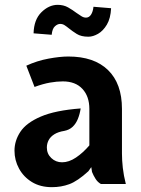

<svg xmlns="http://www.w3.org/2000/svg" viewBox="-20 -762 582 795"><path d="M195 13Q147 13 112.2 -8.2Q77.5 -29.5 58.8 -64Q40 -98.5 40 -138Q40 -179.5 64.5 -216.5Q89 -253.5 148.8 -279.2Q208.5 -305 314 -313Q310.5 -289.5 302.5 -269.8Q294.5 -250 280.8 -237Q267 -224 246 -220Q221 -216 205 -206Q189 -196 181.5 -181.8Q174 -167.5 174 -151Q174 -125 192.5 -107.5Q211 -90 237 -90Q265.5 -90 294.8 -109.8Q324 -129.5 350 -160V-311Q350 -363 321.2 -394Q292.5 -425 240 -425Q215.5 -425 187 -420Q158.5 -415 123 -402L89 -490Q133.5 -510.5 180.8 -519.2Q228 -528 263 -528Q369.5 -528 427.2 -472Q485 -416 485 -311V-126Q485 -98.5 488.5 -67Q492 -35.5 501 0H398Q384.5 -7.5 375.8 -21.2Q367 -35 361 -50L358 -70L346 -53Q301 -12 267.2 0.5Q233.5 13 195 13ZM194 -618 119 -624Q120.5 -680.5 151.2 -711Q182 -741.5 218 -742Q243.5 -742 262.2 -731.2Q281 -720.5 296 -709Q307.5 -701 317 -695Q326.5 -689 336 -689Q349 -689 357 -701.5Q365 -714 367 -734L440 -728Q438 -686 422.5 -660Q407 -634 386 -622Q365 -610 346 -610Q316 -610 297.8 -621.5Q279.5 -633 266 -644Q255.5 -652.5 247.2 -657.8Q239 -663 229 -663Q218.5 -663 207.5 -653.2Q196.5 -643.5 194 -618Z"/></svg>

Font: Expletus Sans
Style: Bold
Weight: 700
Version: Version 7.500